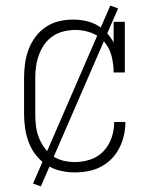

<svg xmlns="http://www.w3.org/2000/svg" viewBox="-20 -608 540 686"><path d="M247 8Q221 8 195.5 2Q170 -4 148 -18Q126 -32 109.5 -52.5Q93 -73 83.5 -97.5Q74 -122 70 -148Q66 -174 66 -200V-330Q66 -356 69.5 -381.5Q73 -407 82 -431Q91 -455 106.5 -476Q122 -497 143.5 -511.5Q165 -526 190 -532Q215 -538 241 -538Q263 -538 285 -533.5Q307 -529 326 -518.5Q345 -508 360.5 -491.5Q376 -475 386 -456V-530H426V-349H386Q386 -378 379 -406.5Q372 -435 353.5 -457.5Q335 -480 307 -490.5Q279 -501 250 -501Q229 -501 208 -496Q187 -491 169.5 -479.5Q152 -468 139.5 -450.5Q127 -433 119.5 -413Q112 -393 109 -372Q106 -351 106 -330V-200Q106 -179 108.5 -158Q111 -137 118.5 -117.5Q126 -98 138.5 -80.5Q151 -63 168 -51Q185 -39 205.5 -34Q226 -29 247 -29Q276 -29 303 -38Q330 -47 349.5 -67.5Q369 -88 378.5 -115.5Q388 -143 388 -171Q388 -171 388 -171.5Q388 -172 388 -172H428Q428 -172 428 -171.5Q428 -171 428 -171Q428 -147 422.5 -123.5Q417 -100 406 -78.5Q395 -57 378 -40Q361 -23 340 -12Q319 -1 295 3.5Q271 8 247 8ZM126 58 98 48 374 -588 402 -578Z"/></svg>

Font: Iosevka Slab Extralight
Style: Regular
Weight: 200
Monospace: yes
Designer: Belleve Invis
Foundry: Belleve Invis
Version: Version 11.1.1; ttfautohint (v1.8.3)